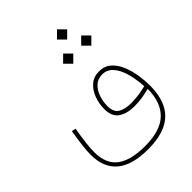

<svg xmlns="http://www.w3.org/2000/svg" viewBox="-272 -894 1277 1277"><g transform="rotate(-45 366.5 -255.5)"><path d="M448.7 -704.6 496.6 -656.7 544.4 -704.6 496.6 -752.4ZM533.7 -562 581.5 -514.2 629.4 -562 581.5 -609.9ZM363.8 -562 411.6 -514.2 459.5 -562 411.6 -609.9ZM639.6 -75.2Q610.8 -67.4 575.7 -61.8Q540.5 -56.2 500 -56.2Q440.9 -56.2 406.7 -76.7Q372.6 -97.2 372.6 -154.8Q372.6 -194.8 385.7 -234.9Q398.9 -274.9 426.5 -301.5Q454.1 -328.1 497.1 -328.1Q536.6 -328.1 563.2 -303.2Q589.8 -278.3 606 -239.3Q622.1 -200.2 629.9 -156.5Q637.7 -112.8 639.6 -75.2ZM497.1 -357.4Q445.3 -357.4 411.4 -327.4Q377.4 -297.4 360.6 -251Q343.8 -204.6 343.8 -154.8Q343.8 -84.5 386.7 -55.2Q429.7 -25.9 500 -25.9Q539.6 -25.9 575.4 -31.7Q611.3 -37.6 640.1 -45.4L643.1 -42.5Q641.6 82.5 573.2 147Q504.9 211.4 361.8 211.4Q228 211.4 160.9 161.1Q93.8 110.8 93.8 -1Q93.8 -33.2 99.4 -81.8Q105 -130.4 116.7 -197.8L87.9 -204.1Q76.7 -139.2 70.8 -88.6Q64.9 -38.1 64.9 -3.9Q64.9 117.7 138.9 179.2Q212.9 240.7 359.9 240.7Q468.3 240.7 536.9 207.3Q605.5 173.8 637.7 108.6Q669.9 43.5 669.9 -51.3Q669.9 -100.1 661.4 -153.3Q652.8 -206.5 633.1 -252.9Q613.3 -299.3 579.8 -328.4Q546.4 -357.4 497.1 -357.4Z"/></g></svg>

Font: Estedad VF
Style: Regular
Weight: 100
Designer: Amin Abedi
Version: Version 7.3